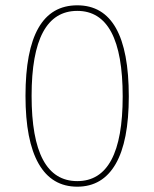

<svg xmlns="http://www.w3.org/2000/svg" viewBox="-20 -693 581 723"><path d="M271 -673Q465 -673 465 -330Q465 -161 415.5 -75.5Q366 10 271 10Q175 10 125.5 -76.5Q76 -163 76 -332Q76 -673 271 -673ZM271 -652Q99 -652 99 -332Q99 -11 271 -11Q442 -11 442 -330Q442 -652 271 -652Z"/></svg>

Font: FiraGO Thin
Style: Regular
Weight: 100
Designer: bBox Type
Foundry: bBox Type GmbH
Version: Version 1.001;PS 001.001;hotconv 1.0.88;makeotf.lib2.5.64775